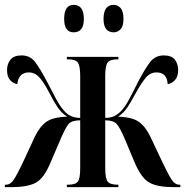

<svg xmlns="http://www.w3.org/2000/svg" viewBox="-20 -770 763 790"><path d="M0 0H28Q92 0 126 -17.5Q160 -35 187 -99L226 -190Q249 -245 262.5 -260Q276 -275 310 -275V-79Q310 -36 300.5 -23Q291 -10 260 -10H255V0H467V-10H465Q433 -10 423 -23Q413 -36 413 -79V-275Q446 -275 460 -260Q474 -245 497 -190L535 -99Q563 -35 596.5 -17.5Q630 0 695 0H722V-10H717Q701 -10 687.5 -29Q674 -48 642 -116L598 -209Q578 -250 551 -269Q524 -288 466 -290Q490 -306 505 -329.5Q520 -353 538 -386Q562 -429 580 -450.5Q598 -472 624 -472Q667 -472 670 -424Q686 -426 699.5 -440Q713 -454 713 -482Q713 -507 699.5 -524.5Q686 -542 654 -542Q619 -542 598 -515Q577 -488 548 -433Q528 -392 511.5 -361.5Q495 -331 479 -314Q468 -302 452.5 -293.5Q437 -285 413 -285V-457Q413 -500 423 -513Q433 -526 465 -526H467V-536H255V-526H259Q290 -526 300 -513Q310 -500 310 -457V-285Q268 -285 244 -314Q228 -331 211.5 -361.5Q195 -392 174 -433Q145 -488 124.5 -515Q104 -542 69 -542Q37 -542 23 -524.5Q9 -507 9 -482Q9 -454 22 -440Q35 -426 51 -424Q57 -472 99 -472Q124 -472 143 -450.5Q162 -429 184 -386Q201 -353 216.5 -329.5Q232 -306 256 -290Q198 -288 171 -269Q144 -250 124 -209L81 -116Q49 -48 35.5 -29Q22 -10 5 -10H0ZM448 -637Q464 -637 476 -649.5Q488 -662 488 -692Q488 -724 476 -737Q464 -750 448 -750Q406 -750 406 -692Q406 -637 448 -637ZM283 -637Q325 -637 325 -692Q325 -750 283 -750Q244 -750 244 -692Q244 -637 283 -637Z"/></svg>

Font: Noto Serif Display Condensed Semi
Style: Regular
Weight: 600
Width: 3
Designer: Monotype Design Team
Foundry: Monotype Imaging Inc.
Version: Version 1.900